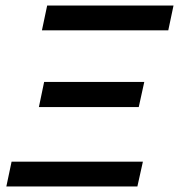

<svg xmlns="http://www.w3.org/2000/svg" viewBox="-20 -676 649 696"><path d="M3 0 22 -90H498L478 0ZM121 -288 140 -379H503L483 -288ZM132 -566 151 -656H609L590 -566Z"/></svg>

Font: Ysabeau Office SemiBold
Style: Italic
Weight: 600
Italic angle: -12°
Designer: Christian Thalmann (Catharsis Fonts)
Version: Version 2.001;gftools[0.9.30]; featfreeze: tnum,lnum,ss02